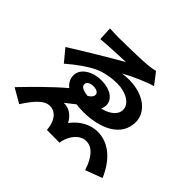

<svg xmlns="http://www.w3.org/2000/svg" viewBox="-186 -1052 1371 1371"><g transform="rotate(45 500.0 -366.5)"><path d="M381 -368C381 -391 410 -403 437 -403C470 -403 492 -390 492 -370C492 -355 483 -340 457 -324C398 -330 381 -347 381 -368ZM229 -778 234 -675C296 -682 442 -687 480 -689C377 -630 196 -522 98 -459L174 -367C248 -431 314 -476 367 -501C417 -525 487 -537 544 -537C636 -537 707 -492 707 -433C707 -383 658 -345 589 -329C595 -342 599 -357 599 -372C599 -428 543 -473 446 -473C360 -473 281 -426 281 -357C281 -321 297 -293 325 -271C237 -198 121 -80 44 0L153 63C203 -13 255 -84 318 -84C362 -84 399 -54 416 7C420 22 421 34 423 53L552 54C552 40 558 21 562 10C585 -49 627 -90 678 -90C738 -90 787 -39 819 63L947 15C896 -105 809 -195 689 -195C615 -195 544 -155 495 -89C463 -148 418 -170 371 -169C393 -187 419 -207 444 -226C466 -223 490 -221 514 -221C681 -221 833 -287 833 -435C833 -534 737 -614 590 -616C568 -616 542 -615 517 -611C586 -650 688 -694 743 -709L676 -796C662 -792 632 -786 604 -784C555 -778 351 -775 318 -775C290 -775 246 -777 229 -778Z"/></g></svg>

Font: Source Han Sans JP
Style: Bold
Weight: 700
Designer: Ryoko NISHIZUKA 西塚涼子 (kana, bopomofo & ideographs); Paul D. Hunt (Latin, Greek & Cyrillic); Sandoll Communications 산돌커뮤니
Foundry: Adobe
Version: Version 2.002;hotconv 1.0.116;makeotfexe 2.5.65601